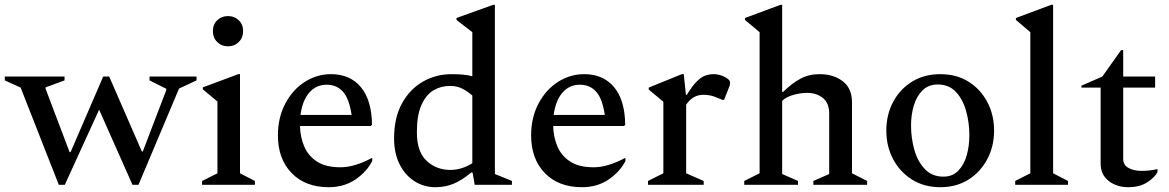

<svg xmlns="http://www.w3.org/2000/svg" viewBox="-46 -770 4872 800"><path d="M199 0 40 -405 -26 -435V-451H223V-435L144 -406V-400L244 -136H248L384 -451H409L545 -139H549L647 -395V-400L577 -435V-451H773V-435L700 -401L531 0H506L367 -313L224 0Z M904 -577Q877 -577 859 -595Q841 -613 841 -640Q841 -668 859 -685.5Q877 -703 904 -703Q931 -703 949 -685.5Q967 -668 967 -640Q967 -613 949 -595Q931 -577 904 -577ZM796 0V-16L860 -48V-347L799 -398V-406L947 -461H954V-48L1016 -16V0Z M1324 10Q1226 10 1169 -49Q1112 -108 1112 -206Q1112 -280 1142.5 -338Q1173 -396 1223.5 -428.5Q1274 -461 1333 -461Q1413 -461 1458 -406.5Q1503 -352 1504 -250L1499 -245H1204Q1205 -199 1221.5 -160Q1238 -121 1274.5 -97Q1311 -73 1373 -73Q1430 -73 1502 -111H1505V-99Q1481 -53 1434 -21.5Q1387 10 1324 10ZM1315 -417Q1271 -417 1242.5 -384Q1214 -351 1206 -291H1419Q1409 -359 1383 -388Q1357 -417 1315 -417Z M1769 10Q1720 10 1681 -15Q1642 -40 1619 -85.5Q1596 -131 1596 -194Q1596 -279 1628.5 -338.5Q1661 -398 1715.5 -429.5Q1770 -461 1836 -461Q1863 -461 1884 -459Q1905 -457 1922 -452V-636L1856 -687V-695L2009 -750H2016V-45L2087 -16V0H1932L1923 -51H1917Q1879 -19 1844 -4.5Q1809 10 1769 10ZM1691 -219Q1691 -137 1732 -99.5Q1773 -62 1830 -62Q1878 -62 1922 -90V-372Q1900 -391 1878.5 -401.5Q1857 -412 1829 -412Q1791 -412 1760 -393.5Q1729 -375 1710 -332.5Q1691 -290 1691 -219Z M2379 10Q2281 10 2224 -49Q2167 -108 2167 -206Q2167 -280 2197.5 -338Q2228 -396 2278.5 -428.5Q2329 -461 2388 -461Q2468 -461 2513 -406.5Q2558 -352 2559 -250L2554 -245H2259Q2260 -199 2276.5 -160Q2293 -121 2329.5 -97Q2366 -73 2428 -73Q2485 -73 2557 -111H2560V-99Q2536 -53 2489 -21.5Q2442 10 2379 10ZM2370 -417Q2326 -417 2297.5 -384Q2269 -351 2261 -291H2474Q2464 -359 2438 -388Q2412 -417 2370 -417Z M2654 0V-16L2718 -48V-346L2657 -397V-405L2795 -461H2803L2812 -375H2816Q2839 -413 2858 -431.5Q2877 -450 2894 -455.5Q2911 -461 2929 -461Q2938 -461 2948.5 -458.5Q2959 -456 2966 -453Q2978 -448 2987 -441Q2996 -434 2996 -425Q2996 -416 2992 -407L2971 -354H2964L2929 -368Q2917 -372 2906 -373.5Q2895 -375 2884 -375Q2841 -375 2813 -334V-48L2886 -16V0Z M3055 0V-16L3119 -48V-636L3058 -687V-695L3206 -750H3213V-387H3217Q3255 -424 3290 -442.5Q3325 -461 3369 -461Q3427 -461 3465.5 -431.5Q3504 -402 3504 -343V-48L3567 -16V0H3343V-16L3409 -45V-297Q3409 -340 3383 -361.5Q3357 -383 3316 -383Q3291 -383 3261 -375Q3231 -367 3213 -350V-45L3279 -16V0Z M3872 10Q3805 10 3754.5 -21.5Q3704 -53 3675.5 -106.5Q3647 -160 3647 -226Q3647 -292 3675.5 -345.5Q3704 -399 3754.5 -430Q3805 -461 3872 -461Q3939 -461 3989 -430Q4039 -399 4067.5 -345.5Q4096 -292 4096 -226Q4096 -160 4067.5 -106.5Q4039 -53 3989 -21.5Q3939 10 3872 10ZM3885 -34Q3923 -34 3947 -59Q3971 -84 3982 -123Q3993 -162 3993 -206Q3993 -259 3979.5 -307.5Q3966 -356 3937 -387Q3908 -418 3861 -418Q3823 -418 3798 -393.5Q3773 -369 3761.5 -330Q3750 -291 3750 -247Q3750 -194 3764 -145Q3778 -96 3808 -65Q3838 -34 3885 -34Z M4184 0V-16L4247 -48V-636L4187 -687V-695L4334 -750H4342V-48L4404 -16V0Z M4655 10Q4607 10 4573.5 -16Q4540 -42 4540 -89V-405H4460V-413L4547 -451L4625 -561H4634V-451H4767V-405H4634V-108Q4634 -82 4656.5 -70Q4679 -58 4710 -58Q4729 -58 4745 -60Q4761 -62 4774 -65H4777V-53Q4765 -30 4733.5 -10Q4702 10 4655 10Z"/></svg>

Font: Spectral Medium
Style: Regular
Weight: 500
Designer: Jean-Baptiste Levee
Foundry: Production Type
Version: Version 2.001